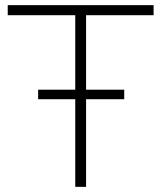

<svg xmlns="http://www.w3.org/2000/svg" viewBox="-20 -725 630 745"><path d="M272 0V-666H10V-705H576V-666H314V0ZM128 -340V-377H462V-340Z"/></svg>

Font: Mulish ExtraLight ExtraLight
Style: Regular
Weight: 250
Version: Version 3.603